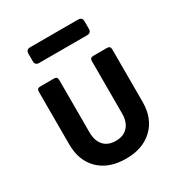

<svg xmlns="http://www.w3.org/2000/svg" viewBox="-179 -883 958 1019"><g transform="rotate(-30 300.0 -373.5)"><path d="M300 10Q195 10 135 -48.5Q75 -107 75 -208V-530Q75 -550 95 -550H180Q200 -550 200 -530V-209Q200 -157 226 -128Q252 -99 300 -99Q347 -99 373.5 -128Q400 -157 400 -209V-530Q400 -550 420 -550H505Q525 -550 525 -530V-208Q525 -107 464 -48.5Q403 10 300 10ZM153 -661Q128 -661 128 -686V-732Q128 -757 153 -757H447Q472 -757 472 -732V-686Q472 -661 447 -661Z"/></g></svg>

Font: Pitagon Sans Mono
Style: Bold
Weight: 700
Monospace: yes
Designer: Travis Tran
Foundry: Pitagon
Version: Version 1.001; ttfautohint (v1.8.4.7-5d5b);gftools[0.9.26]